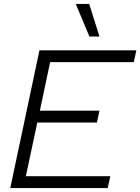

<svg xmlns="http://www.w3.org/2000/svg" viewBox="-20 -953 711 973"><path d="M32 0 180 -698H671L658 -638H234L182 -392H484L471 -332H169L111 -60H539L526 0ZM484 -768H433L364 -933H432Z"/></svg>

Font: Azeret Mono ExtraLight
Style: Italic
Weight: 250
Italic angle: -12°
Designer: Martin Vácha
Foundry: Displaay
Version: Version 1.002